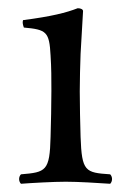

<svg xmlns="http://www.w3.org/2000/svg" viewBox="-20 -442 307 467"><path d="M176 -109C175 -139 174 -190 174 -220C174 -250 175 -281 176 -311C179 -361 182 -415 182 -415C182 -419 177 -422 169 -422C141 -411 105 -402 36 -393C34 -387 36 -381 38 -375C93 -370 100 -365 103 -307C105 -277 105 -251 105 -221C105 -191 104 -139 103 -109C101 -26 92 -23 31 -18C25 -12 25 -1 31 5C57 3 110 0 140 0C171 0 218 3 248 5C254 -1 254 -12 248 -18C187 -22 179 -25 176 -109Z"/></svg>

Font: Libertinus Serif Display
Style: Regular
Weight: 400
Designer: Philipp H. Poll, Khaled Hosny
Foundry: Caleb Maclennan
Version: Version 7.050;RELEASE